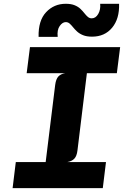

<svg xmlns="http://www.w3.org/2000/svg" viewBox="-20 -970 640 990"><path d="M45 0 61.5 -134.5H215.5L264.5 -532Q268.5 -562.5 281 -575.8Q293.5 -589 316 -592.5H117.5L134.5 -727H599.5L582.5 -592.5H428L379.5 -195Q376 -165 363.2 -151.8Q350.5 -138.5 327.5 -134.5H526.5L510 0ZM454.5 -781Q427 -781 408.5 -788.5Q390 -796 377.8 -807.2Q365.5 -818.5 356.5 -829.8Q347.5 -841 339 -848.5Q330.5 -856 319 -856Q302 -856 287.8 -835.8Q273.5 -815.5 277.5 -780H179Q177 -864 217.8 -907.2Q258.5 -950.5 319 -950.5Q346.5 -950.5 364.8 -943Q383 -935.5 394.8 -924.2Q406.5 -913 415.2 -901.8Q424 -890.5 432.8 -883Q441.5 -875.5 453 -875.5Q473.5 -875.5 486.5 -898Q499.5 -920.5 496.5 -950.5H594Q596.5 -873.5 558.2 -827.2Q520 -781 454.5 -781Z"/></svg>

Font: Spline Sans Mono
Style: Italic
Weight: 400
Italic angle: -4°
Monospace: yes
Designer: Eben Sorkin, Mirko Velimirovic
Foundry: Sorkin Type
Version: Version 1.004